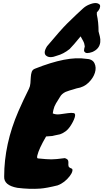

<svg xmlns="http://www.w3.org/2000/svg" viewBox="-20 -1150 669 1241"><path d="M226 -126Q284 -120 312.5 -120Q341 -120 399 -128Q417 -122 420 -113Q423 -104 422 -94.5Q421 -85 423 -76Q425 -67 442 -61Q451 -58 447.5 -43.5Q444 -29 431 -12Q398 31 353 48Q281 66 240 69Q172 74 92 64Q4 48 7 -9Q7 -219 99 -431Q129 -500 167 -576Q175 -592 176.5 -612Q178 -632 179 -651Q180 -670 185 -685Q190 -700 206 -706Q414 -789 535 -770Q577 -769 590.5 -741.5Q604 -714 593.5 -680Q583 -646 552.5 -616Q522 -586 476 -579Q417 -562 404 -556Q379 -544 368 -524Q354 -502 342 -482Q330 -462 325 -439L321 -417Q340 -408 367.5 -411.5Q395 -415 418.5 -418.5Q442 -422 456.5 -419Q471 -416 462.5 -389.5Q454 -363 431.5 -330Q409 -297 368 -282Q342 -277 332.5 -274.5Q323 -272 318 -271Q311 -270 278 -268Q231 -188 221 -144Q217 -126 226 -126ZM523 -821Q523 -833 528 -850Q526 -870 517.5 -885Q509 -900 501 -915Q454 -857 430 -833Q390 -801 348 -790Q302 -772 280 -789Q269 -796 269 -811.5Q269 -827 284 -851Q372 -956 412 -996Q452 -1036 474.5 -1056.5Q497 -1077 514.5 -1093.5Q532 -1110 553 -1119Q606 -1142 626 -1118Q632 -1096 606 -1070V-1055Q617 -1007 617 -947Q621 -932 625.5 -914Q630 -896 628 -877Q623 -834 577 -814Q558 -807 543.5 -807Q529 -807 523 -821Z"/></svg>

Font: Knewave
Style: Regular
Weight: 400
Designer: Tyler Finck
Foundry: Tyler Finck
Version: Version 1.001